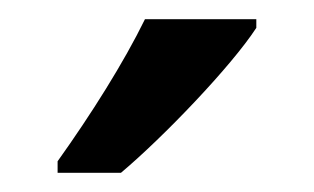

<svg xmlns="http://www.w3.org/2000/svg" viewBox="-20 -786 327 200"><path d="M247 -757V-766H131C109 -721 75 -667 40 -618V-606H106C150 -643 221 -717 247 -757Z"/></svg>

Font: Noto Sans Thai Looped Condensed Medium
Style: Regular
Weight: 500
Width: 3
Designer: Sasikarn Vongin, Ben Mitchell
Foundry: The Fontpad Ltd
Version: Version 1.001